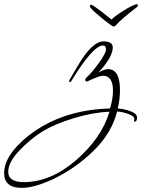

<svg xmlns="http://www.w3.org/2000/svg" viewBox="-325 -528 691 933"><path d="M326 59 328 50Q328 36 296.5 25Q265 14 244 14Q217 120 129 205.5Q41 291 -70 344Q-160 385 -219 385Q-305 385 -305 313Q-305 249 -240 180Q-190 127 -120 86Q21 4 210 -1Q224 -49 224 -87Q224 -160 175 -160Q157 -160 99 -132Q89 -132 89 -141Q89 -145 94 -150Q119 -172 154.5 -220.5Q190 -269 190 -288Q190 -307 176 -307Q127 -307 22 -135Q19 -129 15 -129Q11 -129 11 -133.5Q11 -138 14 -142L54 -210Q123 -327 178 -327Q223 -327 223 -297Q223 -251 153 -175Q181 -192 200 -192Q258 -192 258 -90Q258 -43 247 -1Q277 1 309 12.5Q341 24 341 43.5Q341 63 329 63Q326 63 326 59ZM-285 307Q-285 357 -209 357Q-79 357 44.5 250.5Q168 144 207 15Q127 18 34.5 46Q-58 74 -116.5 109.5Q-175 145 -230 202.5Q-285 260 -285 307ZM228 -399Q218 -400 165 -444Q112 -488 112 -496.5Q112 -505 118 -505Q128 -505 217 -433Q233 -450 279 -478.5Q325 -507 342 -508L346 -502L341 -494Q266 -437 234 -401Z"/></svg>

Font: Ruthie
Style: Regular
Weight: 400
Designer: Robert E. Leuschke
Foundry: Robert E. Leuschke
Version: Version 1.003